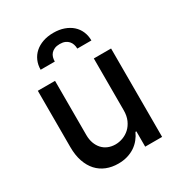

<svg xmlns="http://www.w3.org/2000/svg" viewBox="-182 -896 959 1026"><g transform="rotate(-30 297.0 -382.5)"><path d="M177.6 -545.5V-211.3Q177.6 -183.6 185.7 -161Q193.9 -138.5 208.5 -122.5Q223 -106.5 243.6 -98Q264.2 -89.5 288.7 -89.5Q311.1 -89.5 334 -97.8Q356.9 -106.2 375.4 -123Q393.8 -139.9 405.4 -165.7Q416.9 -191.4 416.9 -226.2V-545.5H523.4V0H419V-94.5H413.4Q403.8 -72.8 388.7 -54.2Q373.6 -35.5 353.2 -21.8Q332.7 -8.2 307 -0.5Q281.2 7.1 250.4 7.1Q210.9 7.1 178.1 -6Q145.2 -19.2 121.6 -44.9Q98 -70.7 84.7 -109.2Q71.4 -147.7 71.4 -198.5V-545.5ZM297.6 -772.4Q333.8 -772.4 362.7 -762.1Q391.7 -751.8 411.9 -733.7Q432.2 -715.6 443 -690.3Q453.8 -665.1 453.8 -635.3H366.8Q366.8 -649.1 362.7 -661.4Q358.7 -673.7 350.3 -683.1Q342 -692.5 329 -698Q316.1 -703.5 297.6 -703.5Q278.4 -703.5 265.1 -697.8Q251.8 -692.1 243.4 -682.7Q235.1 -673.3 231.5 -661Q228 -648.8 228 -635.3H140.6Q140.6 -665.1 151.6 -690.3Q162.6 -715.6 182.9 -733.7Q203.1 -751.8 232.2 -762.1Q261.4 -772.4 297.6 -772.4Z"/></g></svg>

Font: Cannonade Med
Style: Regular
Weight: 500
Designer: Rasmus Andersson
Foundry: rsms
Version: Version 3.012;git-f93a4a705